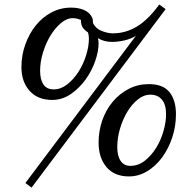

<svg xmlns="http://www.w3.org/2000/svg" viewBox="-20 -776 869 853"><path d="M552.7 7.8Q488.3 7.8 453.1 -33.7Q418 -75.2 418 -142.6Q418 -194.3 434.6 -241.7Q451.2 -289.1 481.4 -324.7Q511.7 -360.4 552.2 -381.3Q592.8 -402.3 641.6 -402.3Q704.1 -402.3 732.9 -366.7Q761.7 -331.1 761.7 -268.6Q761.7 -214.8 745.1 -165Q728.5 -115.2 700.2 -76.7Q671.9 -38.1 633.8 -15.1Q595.7 7.8 552.7 7.8ZM558.6 -39.1Q594.7 -39.1 624 -62.5Q653.3 -85.9 674.3 -120.1Q695.3 -154.3 706.5 -194.3Q717.8 -234.4 717.8 -268.6Q717.8 -311.5 699.2 -333.5Q680.7 -355.5 647.5 -355.5Q619.1 -355.5 592.8 -334.5Q566.4 -313.5 545.9 -279.8Q525.4 -246.1 513.2 -204.6Q501 -163.1 501 -122.1Q501 -83 516.1 -61Q531.2 -39.1 558.6 -39.1ZM715.8 -735.4 120.1 57.6 92.8 37.1 584 -617.2Q562.5 -603.5 533.7 -596.7Q504.9 -589.8 477.5 -589.8Q442.4 -589.8 415 -606.4Q418 -594.7 418 -583Q418 -547.9 402.8 -504.4Q387.7 -460.9 360.4 -422.9Q333 -384.8 294.9 -358.4Q256.8 -332 211.9 -332Q147.5 -332 111.3 -372.6Q75.2 -413.1 75.2 -477.5Q75.2 -530.3 92.3 -578.1Q109.4 -626 138.7 -662.6Q168 -699.2 208.5 -720.7Q249 -742.2 295.9 -742.2Q329.1 -742.2 354.5 -731Q379.9 -719.7 390.6 -695.3Q392.6 -690.4 392.6 -681.6Q392.6 -672.9 394.5 -670.9Q407.2 -647.5 433.6 -637.7Q460 -627.9 481.4 -627.9Q538.1 -627.9 588.4 -658.2Q638.7 -688.5 687.5 -755.9ZM371.1 -631.8Q353.5 -643.6 346.7 -655.3Q339.8 -667 339.8 -683.6V-687.5Q332 -690.4 322.8 -692.9Q313.5 -695.3 303.7 -695.3Q276.4 -695.3 250.5 -673.3Q224.6 -651.4 204.1 -617.7Q183.6 -584 170.9 -542.5Q158.2 -501 158.2 -461.9Q158.2 -422.9 172.9 -400.9Q187.5 -378.9 218.8 -378.9Q250 -378.9 278.3 -400.9Q306.6 -422.9 328.1 -456.1Q349.6 -489.3 362.3 -529.3Q375 -569.3 375 -604.5Q375 -610.4 374 -618.2Q373 -626 371.1 -631.8Z"/></svg>

Font: Uchen
Style: Regular
Weight: 400
Designer: Christopher J. Fynn
Foundry: Christopher J. Fynn for DDC
Version: Version 1.000 preliminary